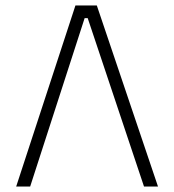

<svg xmlns="http://www.w3.org/2000/svg" viewBox="-20 -680 635 700"><path d="M255 -660H333L556 0H505L290 -643L328 -614H255L298 -643L90 0H39Z"/></svg>

Font: Cairo Play Light
Style: Regular
Weight: 300
Version: Version 3.119